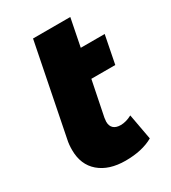

<svg xmlns="http://www.w3.org/2000/svg" viewBox="-167 -751 756 848"><g transform="rotate(-30 211.0 -327.0)"><path d="M235 -202Q233 -188 233 -183Q233 -161 245.5 -149.5Q258 -138 282 -138Q309 -138 339 -154L363 -23Q307 9 222 9Q138 9 89 -33Q40 -75 40 -150Q40 -179 45 -201L137 -663H327L299 -522H421L393 -380H271Z"/></g></svg>

Font: Montserrat Alternates ExtraBold
Style: Italic
Weight: 800
Italic angle: -11.3°
Designer: Julieta Ulanovsky
Foundry: Julieta Ulanovsky
Version: Version 7.200